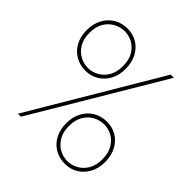

<svg xmlns="http://www.w3.org/2000/svg" viewBox="-196 -845 991 991"><g transform="rotate(45 299.5 -349.5)"><path d="M79 0 494 -700H517L101 0ZM433 12Q392 12 359.5 -7Q327 -26 308.5 -60.5Q290 -95 290 -141Q290 -188 309 -223Q328 -258 360.5 -277Q393 -296 434 -296Q474 -296 505.5 -277Q537 -258 555.5 -223Q574 -188 574 -141Q574 -95 555 -60.5Q536 -26 504.5 -7Q473 12 433 12ZM433 -7Q462 -7 490 -22Q518 -37 536 -67Q554 -97 554 -141Q554 -186 536.5 -216Q519 -246 491.5 -261Q464 -276 434 -276Q403 -276 374.5 -261Q346 -246 328 -216Q310 -186 310 -141Q310 -97 328 -67Q346 -37 374 -22Q402 -7 433 -7ZM168 -403Q127 -403 94.5 -422Q62 -441 43.5 -475.5Q25 -510 25 -556Q25 -603 44 -638Q63 -673 95.5 -692Q128 -711 169 -711Q209 -711 240.5 -692Q272 -673 290.5 -638Q309 -603 309 -556Q309 -510 290 -475.5Q271 -441 239.5 -422Q208 -403 168 -403ZM168 -422Q197 -422 225 -437Q253 -452 271 -482Q289 -512 289 -556Q289 -602 271.5 -631.5Q254 -661 226.5 -676Q199 -691 169 -691Q138 -691 109.5 -676Q81 -661 63 -631.5Q45 -602 45 -556Q45 -512 63 -482Q81 -452 109 -437Q137 -422 168 -422Z"/></g></svg>

Font: DM Sans 36pt Thin
Style: Regular
Weight: 250
Designer: Colophon Foundry, Jonny Pinhorn
Foundry: Colophon Foundry
Version: Version 4.004;gftools[0.9.30]